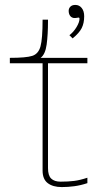

<svg xmlns="http://www.w3.org/2000/svg" viewBox="-20 -760 405 780"><path d="M231 0Q195 0 174 -16Q153 -32 153 -67V-503H20V-525Q86 -525 111 -533Q136 -541 144.5 -571.5Q153 -602 153 -680H175Q175 -678 175 -675Q175 -619 169.5 -579Q164 -539 145 -525H335V-503H175V-77Q175 -47 188 -34.5Q201 -22 226 -22Q257 -22 281 -25Q305 -28 335 -38V-16Q308 -7 282 -3.5Q256 0 231 0ZM303 -684Q303 -688 300.5 -688.5Q298 -689 295 -688Q285 -686 279 -687Q269 -689 264 -697Q259 -705 259 -716Q259 -726 266 -733Q273 -740 286 -740Q302 -740 312 -727.5Q322 -715 322 -694Q322 -666 312 -646Q302 -626 275 -604L262 -617Q279 -630 291 -650Q303 -670 303 -684Z"/></svg>

Font: Easer Grotesk Variable
Style: Regular
Weight: 400
Designer: Boardeaser, Bonnie Shaver-Troup, Thomas Jockin
Foundry: Lexend
Version: Version 1.001;Glyphs 3.1.2 (3151)